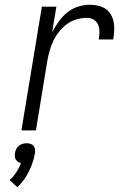

<svg xmlns="http://www.w3.org/2000/svg" viewBox="-20 -548 540 807"><path d="M70 0 156 -520H217L199 -412Q211 -435 226.5 -457Q242 -479 262.5 -495.5Q283 -512 308 -520Q333 -528 357 -528Q376 -528 393 -524Q410 -520 424 -510.5Q438 -501 446.5 -486Q455 -471 458 -454Q461 -437 460 -419Q459 -401 456 -382H395Q398 -398 398 -414Q398 -430 392.5 -443.5Q387 -457 374.5 -465Q362 -473 346 -473Q325 -473 303 -467Q281 -461 262.5 -447.5Q244 -434 229 -415.5Q214 -397 204.5 -377Q195 -357 189 -336Q183 -315 179 -293L131 0ZM53 239 21 209Q37 194 49 175.5Q61 157 68 137Q61 136 55.5 132Q50 128 46.5 122.5Q43 117 42.5 110Q42 103 43 96Q44 87 48 79Q52 71 59 65Q66 59 75 56.5Q84 54 92 54Q100 54 108 56.5Q116 59 121 65Q126 71 127 79Q128 87 127 96Q120 135 101.5 172.5Q83 210 53 239Z"/></svg>

Font: Iosevka Term Curly Light
Style: Italic
Weight: 300
Italic angle: -9°
Designer: Belleve Invis
Foundry: Belleve Invis
Version: Version 32.3.0